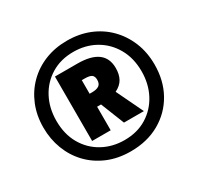

<svg xmlns="http://www.w3.org/2000/svg" viewBox="-156 -908 1135 1102"><g transform="rotate(-30 412.0 -357.0)"><path d="M413 10Q328 10 260 -19Q192 -48 144 -98.5Q96 -149 70.5 -216Q45 -283 45 -359Q45 -439 72.5 -506Q100 -573 149.5 -622Q199 -671 265.5 -697.5Q332 -724 411 -724Q491 -724 558 -697Q625 -670 674.5 -620Q724 -570 751.5 -502.5Q779 -435 779 -354Q779 -248 733 -166Q687 -84 604.5 -37Q522 10 413 10ZM414 -64Q499 -64 562 -103Q625 -142 660 -208.5Q695 -275 695 -358Q695 -445 657.5 -511Q620 -577 555.5 -613.5Q491 -650 410 -650Q326 -650 262.5 -611Q199 -572 164 -505.5Q129 -439 129 -355Q129 -267 166.5 -201.5Q204 -136 269 -100Q334 -64 414 -64ZM249 -153V-580H397Q576 -580 576 -448Q576 -406 560 -377Q544 -348 507 -330L592 -153H460L398 -309H372V-153ZM389 -395Q418 -395 434 -405.5Q450 -416 450 -443Q450 -466 437 -475.5Q424 -485 390 -485H372V-395Z"/></g></svg>

Font: Noto Sans Sinhala ExtraCondensed Black
Style: Regular
Weight: 900
Width: 2
Designer: Jelle Bosma - Monotype Design Team
Foundry: Monotype Imaging Inc.
Version: Version 2.006; ttfautohint (v1.8.4.7-5d5b)